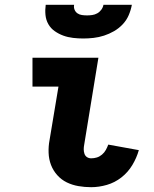

<svg xmlns="http://www.w3.org/2000/svg" viewBox="-20 -770 640 798"><path d="M359 8Q332 8 306 3.5Q280 -1 257.5 -12Q235 -23 218 -42Q201 -61 192 -84.5Q183 -108 182 -135Q181 -162 186 -188L223 -410H115V-530H389L330 -169Q328 -159 328 -149.5Q328 -140 331 -131Q334 -122 341.5 -117Q349 -112 359 -112Q371 -112 382.5 -115.5Q394 -119 404 -127.5Q414 -136 420 -147Q426 -158 430 -169L557 -146Q548 -114 530 -84Q512 -54 484.5 -32.5Q457 -11 424 -1.5Q391 8 359 8ZM326 -610Q305 -610 283.5 -612.5Q262 -615 243 -622Q224 -629 207.5 -640.5Q191 -652 181 -669.5Q171 -687 169 -708Q167 -729 170 -750H288Q286 -739 290 -729.5Q294 -720 302 -714.5Q310 -709 320.5 -707.5Q331 -706 342 -706Q352 -706 363 -707.5Q374 -709 384 -714.5Q394 -720 401 -729.5Q408 -739 410 -750H528Q524 -728 515 -707Q506 -686 490 -669Q474 -652 454 -640.5Q434 -629 412.5 -622Q391 -615 369 -612.5Q347 -610 326 -610Z"/></svg>

Font: Iosevka Curly Heavy Extended
Style: Italic
Weight: 900
Width: 7
Italic angle: -9°
Monospace: yes
Designer: Belleve Invis
Foundry: Belleve Invis
Version: Version 11.1.0; ttfautohint (v1.8.3)